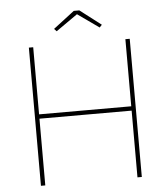

<svg xmlns="http://www.w3.org/2000/svg" viewBox="-58 -917 848 969"><g transform="rotate(-5 366.0 -432.5)"><path d="M599 -700H621V0H599ZM110 -700H132V0H110ZM121 -360H610V-338H121ZM245 -783 352 -865H380L487 -783L475 -770L359 -852H374L257 -770Z"/></g></svg>

Font: Easer Grotesk Variable
Style: Regular
Weight: 400
Designer: Boardeaser, Bonnie Shaver-Troup, Thomas Jockin
Foundry: Lexend
Version: Version 1.001;Glyphs 3.1.2 (3151)